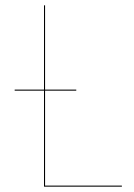

<svg xmlns="http://www.w3.org/2000/svg" viewBox="-20 -700 502 720"><path d="M437 -4V0H145V-360H35V-364H145V-680H149V-364H266V-360H149V-4Z"/></svg>

Font: FiraGO Four
Style: Regular
Weight: 100
Designer: bBox Type
Foundry: bBox Type GmbH
Version: Version 1.001